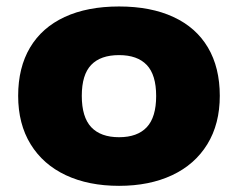

<svg xmlns="http://www.w3.org/2000/svg" viewBox="-20 -578 754 608"><path d="M37.5 -274.5Q37.5 -364 75.2 -427.5Q113 -491 184.8 -524.2Q256.5 -557.5 357 -557.5Q457.5 -557.5 529.2 -524.2Q601 -491 638.5 -427.5Q676 -364 676 -274.5Q676 -185.5 636.5 -121.2Q597 -57 525 -23.2Q453 10.5 357 10.5Q260.5 10.5 188.5 -23.2Q116.5 -57 77 -121.2Q37.5 -185.5 37.5 -274.5ZM474.5 -274Q474.5 -341 444.8 -372.2Q415 -403.5 357 -403.5Q298.5 -403.5 268.8 -372.5Q239 -341.5 239 -274.5Q239 -207 269 -175.2Q299 -143.5 357 -143.5Q415 -143.5 444.8 -175.2Q474.5 -207 474.5 -274Z"/></svg>

Font: Encode Sans Expanded ExtraBold
Style: Regular
Weight: 800
Width: 7
Designer: Multiple Designers
Foundry: Impallari Type
Version: Version 2.000